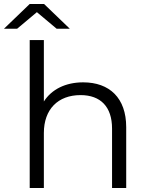

<svg xmlns="http://www.w3.org/2000/svg" viewBox="-50 -943 747 963"><path d="M99 -742V0H170V-276C170 -395 241 -466 354 -466C455 -466 512 -407 512 -298V0H583V-305C583 -452 499 -530 367 -530C279 -530 209 -495 170 -434V-742ZM36 -799 135 -882 234 -799H300L171 -923H99L-30 -799Z"/></svg>

Font: Malon Grotesk
Style: Regular
Weight: 400
Designer: Julieta Ulanovsky
Foundry: Julieta Ulanovsky
Version: Version 7.200